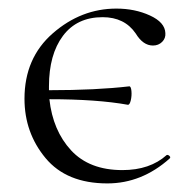

<svg xmlns="http://www.w3.org/2000/svg" viewBox="-20 -415 447 447"><path d="M368 -54Q370 -55 372.5 -53.5Q375 -52 376 -50Q377 -48 375 -46Q310 12 230 12Q135 12 86 -47Q37 -106 37 -185Q37 -280 103 -337.5Q169 -395 251 -395Q294 -395 329 -379Q364 -363 365 -338Q366 -326 357.5 -317.5Q349 -309 336 -309Q313 -309 296 -337Q270 -375 219 -375Q159 -375 126.5 -331.5Q94 -288 94 -214V-205Q204 -205 281 -214Q285 -214 286 -203Q287 -192 284.5 -181.5Q282 -171 278 -171Q206 -184 95 -184Q103 -111 145.5 -65Q188 -19 265 -19Q329 -19 368 -54Z"/></svg>

Font: t
Style: Regular
Weight: 300
Designer: Christian Thalmann (Catharsis Fonts)
Version: Version 1.000;PS 002.000;hotconv 1.0.88;makeotf.lib2.5.64775